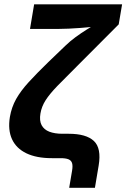

<svg xmlns="http://www.w3.org/2000/svg" viewBox="-20 -748 597 908"><path d="M307.2 140.1 321 58.3Q324.7 36.2 320.8 23.4Q316.9 10.7 303.8 5.3Q290.8 0 266.7 0H225.6Q152.6 0 104.8 -23Q56.9 -46.1 36.8 -89.7Q16.7 -133.3 26.8 -195.1Q34.6 -240.9 56.2 -279.6Q77.9 -318.2 115.6 -359.4Q153.2 -400.6 207.7 -453.5L289 -531.6Q311.3 -553.3 337.5 -572.5Q363.7 -591.7 389.9 -608Q416 -624.3 439.1 -637.2Q462.2 -650 478.5 -658.1L457.6 -625.6Q440 -623.1 414.7 -620.6Q389.4 -618.1 361 -615.9Q332.6 -613.8 305.3 -612.5Q278 -611.2 256.4 -611.2H121.9L141.4 -727.5H557.4L541.4 -632.7L346.2 -437Q288.2 -379.5 251.4 -341.6Q214.7 -303.6 195.8 -274.1Q176.8 -244.5 171.3 -211.5Q165.5 -177.3 176.8 -156.1Q188.1 -134.9 213.4 -125.1Q238.8 -115.4 275.7 -115.4H305.1Q387.5 -115.4 423.9 -81.4Q460.3 -47.3 446.6 34.7L428.9 140.1Z"/></svg>

Font: Inter
Style: Italic
Weight: 400
Italic angle: -9.3988°
Designer: Rasmus Andersson
Foundry: rsms
Version: Version 4.001;git-66647c0bb